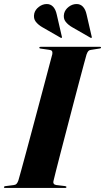

<svg xmlns="http://www.w3.org/2000/svg" viewBox="-36 -932 522 952"><path d="M229 -34Q227 -27 230.2 -21.5Q233.5 -16 243 -14.5L285.5 -9.5Q289.5 -9 291.5 -7.8Q293.5 -6.5 293.5 -4.5Q293.5 -2.5 291.5 -1.2Q289.5 0 286 0H-10.5Q-13.5 0 -15 -1Q-16.5 -2 -16.5 -3.5Q-16.5 -6 -14.8 -7.2Q-13 -8.5 -10 -9L33 -14.5Q41.5 -15.5 46.8 -21.5Q52 -27.5 55.5 -38.5Q59 -50.5 69.2 -87.5Q79.5 -124.5 93.8 -177.8Q108 -231 124.5 -292.2Q141 -353.5 157.2 -414.5Q173.5 -475.5 187.5 -528.2Q201.5 -581 211 -617.2Q220.5 -653.5 223.5 -664Q225 -674 221.5 -679Q218 -684 207.5 -685L166 -691Q161.5 -691.5 160.2 -692.8Q159 -694 159 -696Q159 -698 160.8 -699Q162.5 -700 166 -700H459.5Q462.5 -700 463.8 -699Q465 -698 465 -696.5Q465 -695 463.8 -693.5Q462.5 -692 458.5 -691.5L414 -684.5Q407 -684 402.2 -679Q397.5 -674 393 -661.5Q390 -651 380.2 -615Q370.5 -579 356.5 -526.2Q342.5 -473.5 326.5 -412.2Q310.5 -351 294.5 -289.5Q278.5 -228 264.5 -174.5Q250.5 -121 241.2 -83.5Q232 -46 229 -34ZM245.5 -859.5 270.5 -751Q271.5 -749 271.5 -747.5Q271.5 -746 270 -744.5Q269 -744 267.5 -744Q266 -744 264.5 -745L174 -797Q154.5 -808 141.5 -824.2Q128.5 -840.5 134 -865.5Q139 -884.5 156.8 -898Q174.5 -911.5 194.5 -912Q214 -912.5 227 -899Q240 -885.5 245.5 -859.5ZM393.5 -859.5 418.5 -751Q419.5 -749 419.5 -747.5Q419.5 -746 418 -744.5Q417 -744 415.5 -744Q414 -744 412.5 -745L322 -797Q302.5 -808 289.5 -824.2Q276.5 -840.5 282 -865.5Q287 -884.5 304.5 -898Q322 -911.5 342.5 -912Q362 -912.5 375 -899Q388 -885.5 393.5 -859.5Z"/></svg>

Font: Fraunces 120pt
Style: Bold Italic
Weight: 700
Italic angle: -16°
Version: Version 1.000;[b76b70a41]